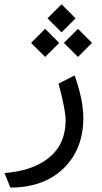

<svg xmlns="http://www.w3.org/2000/svg" viewBox="-37 -603 465 874"><path d="M10.3 251 -16.6 184.6Q112.3 175.3 187 114Q261.7 52.7 261.7 -56.2Q261.7 -102.1 229.5 -222.2L302.7 -259.8Q342.3 -147.5 342.3 -66.9Q342.3 76.2 252.4 163.3Q162.6 250.5 10.3 251ZM243.2 -583.5 307.1 -519.5 243.2 -455.6 179.2 -519.5ZM317.9 -471.7 381.8 -407.7 317.9 -343.8 253.9 -407.7ZM168.5 -471.7 232.4 -407.7 168.5 -343.8 104.5 -407.7Z"/></svg>

Font: Samim WOL
Style: WOL
Weight: 400
Foundry: DejaVu fonts team - Redesigned by Saber Rastikerdar
Version: Version 4.0.0